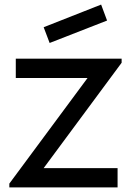

<svg xmlns="http://www.w3.org/2000/svg" viewBox="-20 -819 593 839"><path d="M196.9 -631.2 170.8 -700 421.9 -799 447.9 -729.2ZM493.8 -84.4H170.8L511.5 -544.8V-562.5H49V-478.1H362.5L20.8 -16.7V0H493.8Z"/></svg>

Font: Manrope3 Medium
Style: Regular
Weight: 500
Width: 4
Designer: Mikhail Sharanda
Foundry: Mikhail Sharanda
Version: Version 3.000;PS 003.000;hotconv 1.0.88;makeotf.lib2.5.64775